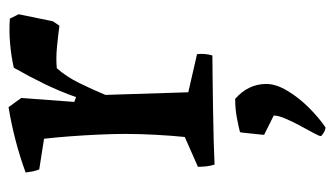

<svg xmlns="http://www.w3.org/2000/svg" viewBox="-182 -322 763 438"><g transform="rotate(-90 199.0 -103.5)"><path d="M42 5Q39 -5 38 -14Q37 -23 37 -33L105 -63Q108 -92 110 -129Q112 -166 112 -199Q112 -225 110.5 -258.5Q109 -292 106.5 -325Q104 -358 101 -384L31 -395Q28 -402 26.5 -410Q25 -418 24 -426Q59 -439 97.5 -449Q136 -459 173 -465L194 -436L185 -315L196 -311Q209 -348 226 -383Q243 -418 263 -453Q289 -459 318.5 -461.5Q348 -464 375 -462L385 -442L369 -364L359 -349Q336 -352 310.5 -354.5Q285 -357 262 -355Q243 -334 228 -303.5Q213 -273 201 -244L207 -55L294 -35Q296 -17 291 0Q274 0 240.5 0.5Q207 1 168.5 1.5Q130 2 95.5 3Q61 4 42 5ZM127 258Q121 258 114 253.5Q107 249 107 247Q107 244 114 231Q121 218 130.5 200.5Q140 183 147 166.5Q154 150 154 140L110 118Q110 114 111.5 101.5Q113 89 114 77.5Q115 66 116 63Q127 60 148 56Q169 52 192 52Q226 82 226 123Q226 145 210.5 171Q195 197 172 220Q149 243 127 258Z"/></g></svg>

Font: Labrada Medium
Style: Regular
Weight: 500
Designer: Mercedes Jáuregui
Foundry: Omnibus-Type Team
Version: Version 1.000; ttfautohint (v1.8.4.7-5d5b)